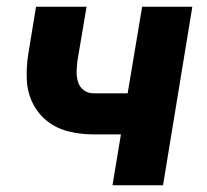

<svg xmlns="http://www.w3.org/2000/svg" viewBox="-20 -550 616 570"><path d="M314 0H464L551 -530H402L359 -273H257Q241 -273 228.5 -282.5Q216 -292 211.5 -307Q207 -322 207.5 -338Q208 -354 210 -370L237 -530H87L64 -390Q58 -352 59.5 -314.5Q61 -277 76.5 -245Q92 -213 119.5 -191Q147 -169 183 -160Q219 -151 257 -151H339Z"/></svg>

Font: Iosevka Sparkle Heavy
Style: Italic
Weight: 900
Italic angle: -9°
Designer: Belleve Invis
Foundry: Belleve Invis
Version: Version 4.5.0; ttfautohint (v1.8.3)